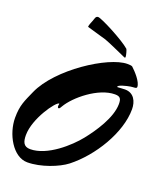

<svg xmlns="http://www.w3.org/2000/svg" viewBox="-316 -2108 1910 2295"><g transform="rotate(20 639.5 -961.0)"><path d="M693.8 -1699.7C747.1 -1682.6 981 -1574.7 983.4 -1574.7C989.3 -1574.7 993.7 -1578.1 993.7 -1585.4C993.7 -1607.9 974.1 -1674.8 967.8 -1680.7C876.5 -1761.7 564.9 -1922.4 522.9 -1922.4C490.7 -1922.4 487.8 -1889.2 477.5 -1861.8C464.4 -1826.7 448.2 -1795.9 448.2 -1770.5ZM297.4 -159.7C213.4 -159.7 192.4 -213.9 192.4 -301.8C193.4 -514.2 394 -791 437 -791C439.5 -791 439.9 -789.1 439.9 -785.6C439.9 -784.2 436 -768.6 436 -765.1C436 -752 436.5 -735.4 449.7 -735.4C462.9 -735.4 475.1 -761.2 480 -769.5C562 -911.1 816.9 -1122.6 1027.8 -1122.6C1094.2 -1122.6 1110.4 -1097.2 1110.4 -1028.8C1109.4 -853.5 961.9 -638.2 861.3 -512.2C756.8 -380.9 515.1 -159.7 297.4 -159.7ZM0 -451.7C0 -247.1 134.3 0 318.4 0C489.7 0 701.2 -83.5 801.3 -161.6C1055.2 -360.4 1279.3 -725.1 1279.3 -1023.9C1279.3 -1122.1 1233.9 -1218.3 1120.1 -1218.3C1083 -1218.3 1047.4 -1213.4 1024.4 -1213.4C1022 -1213.4 1021 -1215.8 1021 -1218.3C1021 -1240.2 1120.1 -1265.1 1171.4 -1273.4C1207 -1279.3 1247.6 -1272.5 1247.6 -1295.9C1247.6 -1361.8 1156.7 -1459 1106.4 -1505.4C1099.1 -1512.7 1068.4 -1515.1 1043 -1515.1C800.8 -1515.1 247.6 -1155.3 96.7 -813C38.1 -679.7 0 -612.3 0 -451.7Z"/></g></svg>

Font: Bodega Script
Style: Medium
Weight: 500
Italic angle: 39.7°
Version: Version 001.000